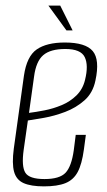

<svg xmlns="http://www.w3.org/2000/svg" viewBox="-20 -653 380 682"><path d="M136 9Q90 9 64 -2.5Q38 -14 30 -43Q22 -72 29 -125L65 -384Q75 -453 110.5 -477.5Q146 -502 210 -502Q284 -502 309.5 -471.5Q335 -441 319 -367Q310 -323 280 -296.5Q250 -270 211.5 -255.5Q173 -241 136.5 -234.5Q100 -228 79 -225L64 -120Q56 -62 70 -39.5Q84 -17 138 -17Q192 -17 213 -39.5Q234 -62 242 -119L249 -174H285L278 -122Q271 -70 256 -42Q241 -14 212.5 -2.5Q184 9 136 9ZM83 -252Q107 -255 138 -261Q169 -267 199 -279.5Q229 -292 251.5 -314Q274 -336 282 -369Q295 -421 281 -450Q267 -479 212 -479Q159 -479 133.5 -457Q108 -435 101 -381ZM216 -545 152 -633H194L238 -545Z"/></svg>

Font: Alumni Sans ExtraLight
Style: Italic
Weight: 250
Italic angle: -8°
Version: Version 1.016